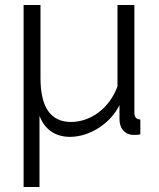

<svg xmlns="http://www.w3.org/2000/svg" viewBox="-20 -541 640 773"><path d="M75 212H139V-75C158 -24 198 10 262 10C344 10 427 -47 461 -118V-62C461 -25 481 -1 512 2C521 2 529 3 545 0V-60C529 -60 521 -69 521 -88V-521H453V-193C421 -106 346 -50 266 -50C184 -50 143 -109 143 -227V-521H75Z"/></svg>

Font: Raleway Reg
Style: Regular
Weight: 400
Designer: Matt McInerney, Pablo Impallari, Rodrigo Fuenzalida
Foundry: Matt McInerney, Pablo Impallari, Rodrigo Fuenzalida
Version: Version 3.00 July 28, 2015